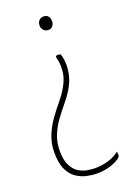

<svg xmlns="http://www.w3.org/2000/svg" viewBox="-137 -562 569 811"><g transform="rotate(-20 148.0 -156.5)"><path d="M154 194Q132 194 107.5 188.5Q83 183 61.5 168Q40 153 27 124.5Q14 96 14 50Q14 8 28.5 -27Q43 -62 64 -91Q85 -120 105.5 -144.5Q126 -169 138 -190Q161 -228 164 -259.5Q167 -291 162.5 -310Q158 -329 159 -330Q161 -333 164.5 -333.5Q168 -334 172.5 -333.5Q177 -333 181 -332Q181 -332 184.5 -320Q188 -308 189 -287Q190 -266 184 -238Q178 -210 159 -178Q145 -155 125 -131Q105 -107 85 -80Q65 -53 51.5 -20.5Q38 12 38 51Q38 93 51 117.5Q64 142 83 153Q102 164 121.5 167Q141 170 153 170Q184 170 212 162Q240 154 264 136Q264 136 264.5 140Q265 144 265 154Q265 160 250 169.5Q235 179 210 186.5Q185 194 154 194ZM168 -446Q155 -446 147 -455Q139 -464 139 -476Q139 -490 147 -498.5Q155 -507 168 -507Q181 -507 188 -498.5Q195 -490 195 -476Q195 -464 188 -455Q181 -446 168 -446Z"/></g></svg>

Font: Yanone Kaffeesatz ExtraLight
Style: Regular
Weight: 200
Designer: Yanone (Cyrillic: Daniel Pouzeot, Huerta Tipografica, and Cyreal)
Foundry: Yanone
Version: Version 2.003